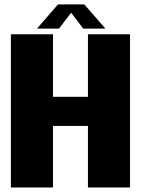

<svg xmlns="http://www.w3.org/2000/svg" viewBox="-20 -826 632 846"><path d="M28 0V-675H213.5V-399.5H367.5V-675H553V0H367.5V-271H213.5V0ZM143 -700 235.5 -806.5H351.5L444.5 -700H346.5L293.5 -770L240 -700Z"/></svg>

Font: Anybody ExtraBold
Style: Regular
Weight: 800
Designer: Tyler Finck
Foundry: Etcetera Type Company
Version: Version 1.010; ttfautohint (v1.8.3) -l 8 -r 50 -G 200 -x 14 